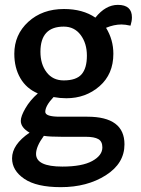

<svg xmlns="http://www.w3.org/2000/svg" viewBox="-20 -523 582 793"><path d="M253.9 -117.2Q228 -117.2 201.2 -122.1Q167 -85.9 167 -61Q167 -41 227.1 -41H340.8Q494.1 -41 494.1 73.2Q494.1 151.9 417 200.9Q339.8 250 231 250Q130.9 250 80.3 215.6Q29.8 181.2 29.8 130.9Q29.8 74.2 102.1 24.9Q65.9 3.9 65.9 -23.9Q65.9 -43 85 -75.9Q104 -108.9 136.2 -137.2Q88.9 -157.2 64 -200.2Q39.1 -243.2 39.1 -300.8Q39.1 -379.9 96.9 -432.9Q154.8 -485.8 244.1 -485.8Q321.8 -485.8 374 -450.2Q416 -502.9 466.8 -502.9Q524.9 -502.9 524.9 -451.2Q524.9 -436 519 -417Q497.1 -421.9 481.9 -421.9Q451.2 -421.9 418 -408.2Q448.2 -358.9 448.2 -300.8Q448.2 -216.8 391.1 -167Q334 -117.2 253.9 -117.2ZM338.9 -293Q338.9 -344.2 313 -378.7Q287.1 -413.1 243.2 -413.1Q147 -413.1 147 -309.1Q147 -257.8 172.6 -224.4Q198.2 -190.9 243.2 -190.9Q294.9 -190.9 316.9 -216.1Q338.9 -241.2 338.9 -293ZM335 42H236.8Q185.1 42 161.1 38.1Q128.9 82 128.9 112.8Q128.9 165 237.8 165Q318.8 165 360.8 142.1Q402.8 119.1 402.8 85.9Q402.8 61 386 51.5Q369.1 42 335 42Z"/></svg>

Font: Sukar
Style: Bold
Weight: 700
Designer: Dario Muhafara - Ghiath Alsory
Foundry: Dario Muhafara - Ghiath Alsory
Version: Version 1.00 March 27, 2016, initial release